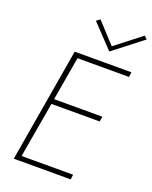

<svg xmlns="http://www.w3.org/2000/svg" viewBox="-168 -1016 877 1107"><g transform="rotate(20 271.0 -463.0)"><path d="M153 -371H449L454 -402H158L204 -670H520L524 -700H192H191H176L57 0H72H89H406L410 -30H94ZM366 -802 252 -926 230 -909 363 -769 542 -908 524 -925Z"/></g></svg>

Font: Jost* 200 Thin Italic
Style: Italic
Weight: 200
Italic angle: -10°
Version: Version 3.200; ttfautohint (v0.97) -l 8 -r 50 -G 200 -x 14 -